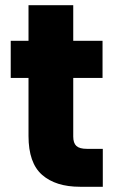

<svg xmlns="http://www.w3.org/2000/svg" viewBox="-20 -714 446 734"><path d="M373 -145V0H286Q193 0 141 -45.5Q89 -91 89 -194V-416H21V-558H89V-694H260V-558H372V-416H260V-192Q260 -167 272 -156Q284 -145 312 -145Z"/></svg>

Font: MSTAGE
Style: Bold
Weight: 700
Designer: Ninad Kale (Devanagari), Jonny Pinhorn (Latin)
Foundry: Indian Type Foundry
Version: 4.004